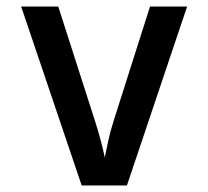

<svg xmlns="http://www.w3.org/2000/svg" viewBox="-20 -570 640 590"><path d="M231 0 45 -550H159L272 -198Q282 -167 290 -136.5Q298 -106 302 -86Q306 -106 312.5 -136.5Q319 -167 329 -198L441 -550H555L370 0Z"/></svg>

Font: JetBrains Mono NL SemiBold
Style: Regular
Weight: 600
Designer: Philipp Nurullin, Konstantin Bulenkov
Foundry: JetBrains
Version: Version 2.304; ttfautohint (v1.8.4.7-5d5b)